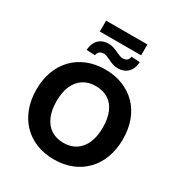

<svg xmlns="http://www.w3.org/2000/svg" viewBox="-230 -1175 1266 1346"><g transform="rotate(30 403.0 -502.0)"><path d="M403 11Q324 11 259.5 -15Q195 -41 149 -89Q103 -137 78 -204Q53 -271 53 -353Q53 -436 78 -502.5Q103 -569 149 -616.5Q195 -664 259.5 -690Q324 -716 403 -716Q482 -716 546.5 -690Q611 -664 657 -617Q703 -570 728 -503Q753 -436 753 -354Q753 -271 728 -204Q703 -137 657 -89Q611 -41 546.5 -15Q482 11 403 11ZM403 -123Q462 -123 503.5 -150.5Q545 -178 567.5 -229.5Q590 -281 590 -353Q590 -426 568 -477.5Q546 -529 504 -555.5Q462 -582 403 -582Q345 -582 303 -555Q261 -528 238.5 -477Q216 -426 216 -353Q216 -281 238.5 -229Q261 -177 303 -150Q345 -123 403 -123ZM235 -927V-1015H569V-927ZM471 -766Q450 -766 431 -772.5Q412 -779 390 -790Q372 -799 360.5 -803Q349 -807 339 -807Q316 -807 304 -796.5Q292 -786 288 -766L219 -769Q222 -807 236.5 -832.5Q251 -858 275.5 -871Q300 -884 333 -884Q352 -884 370.5 -878.5Q389 -873 413 -861Q431 -853 443.5 -848.5Q456 -844 466 -844Q489 -844 501 -854.5Q513 -865 516 -885L585 -881Q581 -825 550.5 -795.5Q520 -766 471 -766Z"/></g></svg>

Font: Nunito Sans 11pt ExtraBold
Style: Regular
Weight: 800
Version: Version 3.101;gftools[0.9.27]